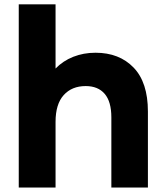

<svg xmlns="http://www.w3.org/2000/svg" viewBox="-20 -844 747 864"><path d="M645.6 -342.2V0H481.1V-315.6Q481.1 -386.7 451.1 -421.7Q421.1 -456.7 365.6 -456.7Q303.3 -456.7 266.7 -416.1Q230 -375.6 230 -295.6V0H64.4V-824.4H230V-535.6Q263.3 -570 309.4 -588.3Q355.6 -606.7 410 -606.7Q516.7 -606.7 581.1 -540Q645.6 -473.3 645.6 -342.2Z"/></svg>

Font: Paperlogy 8 ExtraBold
Style: Regular
Weight: 800
Designer: redesigned by Lee Juim, glyphs from Gmarket Sans & Montserrat
Foundry: PT&
Version: Version 1.001